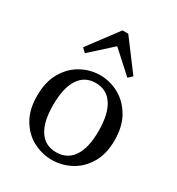

<svg xmlns="http://www.w3.org/2000/svg" viewBox="-180 -858 909 985"><g transform="rotate(30 274.5 -365.5)"><path d="M274 13Q216 13 163.5 -14.5Q111 -42 78 -97.5Q45 -153 45 -235Q45 -318 78 -374.5Q111 -431 163.5 -459.5Q216 -488 274 -488Q332 -488 384.5 -459.5Q437 -431 470.5 -374.5Q504 -318 504 -235Q504 -153 470.5 -97.5Q437 -42 384.5 -14.5Q332 13 274 13ZM274 -32Q339 -32 374 -83.5Q409 -135 409 -235Q409 -336 374 -389Q339 -442 274 -442Q209 -442 174.5 -389Q140 -336 140 -235Q140 -135 174.5 -83.5Q209 -32 274 -32ZM400 -546 274 -660 148 -546 125 -568 257 -744H291L423 -568Z"/></g></svg>

Font: Source Serif Pro
Style: Regular
Weight: 400
Designer: Frank Grießhammer
Foundry: Adobe Systems Incorporated
Version: Version 3.001;hotconv 1.0.111;makeotfexe 2.5.65597